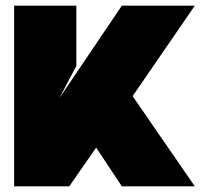

<svg xmlns="http://www.w3.org/2000/svg" viewBox="-20 -659 726 679"><path d="M449 -319 669 0H411L320 -137L225 0H30V-639H250V-426L190 -312L411 -639H669Z"/></svg>

Font: Banana Brick
Style: Regular
Weight: 400
Designer: artmaker
Foundry: artmaker
Version: Version 4.000 2011 initial release